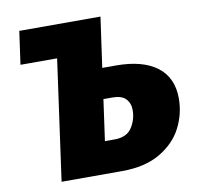

<svg xmlns="http://www.w3.org/2000/svg" viewBox="-78 -777 878 857"><g transform="rotate(-10 361.0 -348.0)"><path d="M713 -276Q713 -206 681 -143.5Q649 -81 580.5 -40.5Q512 0 407 0H133L209 -546H43L64 -696H432L400 -469H462Q583 -469 648 -419.5Q713 -370 713 -276ZM501 -260Q501 -292 482 -311.5Q463 -331 423 -331H381L355 -145H399Q454 -145 477.5 -181Q501 -217 501 -260Z"/></g></svg>

Font: FiraGO Heavy
Style: Italic
Weight: 900
Italic angle: -8°
Designer: bBox Type GmbH
Foundry: bBox Type GmbH
Version: Version 1.001